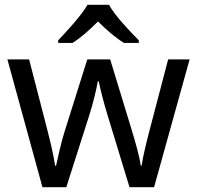

<svg xmlns="http://www.w3.org/2000/svg" viewBox="-20 -786 826 805"><path d="M437 -766H347C321 -721 261 -656 224 -617V-606H284C319 -628 355 -660 391 -696C427 -660 465 -627 500 -606H562V-617C524 -655 461 -721 437 -766ZM431 -303 523 -1H626L775 -537H685L610 -251C594 -190 578 -125 574 -92H570C565 -130 548 -189 534 -235L442 -537H346L251 -235C237 -191 222 -124 215 -91H211C206 -129 191 -193 176 -251L102 -537H11L158 -1H258L354 -302C372 -358 385 -415 390 -445H394C400 -415 414 -358 431 -303Z"/></svg>

Font: Noto Sans EgyptHiero
Style: Regular
Weight: 400
Designer: Monotype Design Team
Foundry: Monotype Imaging Inc.
Version: Version 2.002